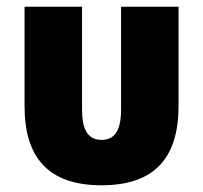

<svg xmlns="http://www.w3.org/2000/svg" viewBox="-20 -537 604 571"><path d="M282 14C441 14 511 -69 511 -222V-517H340V-211C340 -152 323 -121 282 -121C241 -121 224 -152 224 -211V-517H53V-222C53 -69 123 14 282 14Z"/></svg>

Font: Noto Sans Thai UI Cond Blk
Style: Regular
Weight: 900
Width: 3
Designer: Monotype Design Team
Foundry: Monotype Imaging Inc.
Version: Version 2.000